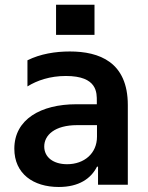

<svg xmlns="http://www.w3.org/2000/svg" viewBox="-20 -766 615 796"><path d="M212.4 -621.4H371.8V-746.4H212.4ZM269.5 -552.6C209.5 -552.6 147 -542.6 93.8 -516V-407.7C133.5 -432.5 187.5 -451 253.2 -451C384.9 -451 381.4 -380.3 381.4 -345.9V-333.8H296.2C149.5 -333.8 39.4 -271.3 39.4 -149.5C39.4 -45.8 117.9 9.2 223.7 9.2C307.2 9.2 357.2 -25.6 382.1 -74.9H386.4V0H509.9V-330.3C509.9 -509.2 391.3 -552.6 269.5 -552.6ZM382.1 -199.2C382.1 -130.3 329.5 -85.2 258.2 -85.2C201.7 -85.2 163.4 -113.6 163.4 -158.7C163.4 -205.6 206.7 -247.2 300.1 -247.2H382.1Z"/></svg>

Font: TID UI Semi Bold
Style: Regular
Weight: 600
Designer: The TID Project Authors
Foundry: Bakken & Bæck
Version: Version 1.001;hotconv 1.0.109;makeotfexe 2.5.65596